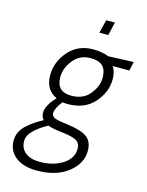

<svg xmlns="http://www.w3.org/2000/svg" viewBox="-134 -769 831 1087"><g transform="rotate(15 281.0 -226.0)"><path d="M383 -610 401 -688H350L331 -610ZM269 -224C211 -224 182 -252.7 182 -310C182 -345.3 194.7 -378.8 220 -410.5C245.3 -442.2 278.7 -458 320 -458C354 -458 378.3 -450.5 393 -435.5C407.7 -420.5 415 -397.7 415 -367C415 -335 402.3 -303.2 377 -271.5C351.7 -239.8 315.7 -224 269 -224ZM277 -10C316.3 -5.3 343.7 1.7 359 11C374.3 20.3 382 36 382 58C382 95.3 363.5 125.7 326.5 149C289.5 172.3 245.3 184 194 184C156.7 184 128 175.7 108 159C88 142.3 78 120.3 78 93C78 70.3 89 48.5 111 27.5C133 6.5 159 -11.7 189 -27C207 -19.7 236.3 -14 277 -10ZM189 236C265 236 326 218 372 182C418 146 441 103.3 441 54C441 17.3 429.5 -9.3 406.5 -26C383.5 -42.7 344 -54.7 288 -62C252 -66 227.7 -70.7 215 -76C202.3 -81.3 196 -90 196 -102C196 -121.3 207.7 -145.7 231 -175L261 -173C327.7 -173 379.5 -194 416.5 -236C453.5 -278 472 -324 472 -374C472 -403.3 465.7 -427.7 453 -447H550L562 -500L414 -494L403 -498C395.7 -500.7 384.5 -503.3 369.5 -506C354.5 -508.7 339.3 -510 324 -510C263.3 -510 214.8 -488.8 178.5 -446.5C142.2 -404.2 124 -357.7 124 -307C124 -249 147 -209.7 193 -189L180 -174C170.7 -164.7 161.7 -151.8 153 -135.5C144.3 -119.2 140 -104.3 140 -91C140 -73.7 145 -60 155 -50C115.7 -29.3 83.3 -6.7 58 18C32.7 42.7 20 72 20 106C20 145.3 35.2 176.8 65.5 200.5C95.8 224.2 137 236 189 236Z"/></g></svg>

Font: RazerF5 Light
Style: Italic
Weight: 300
Foundry: Razer Inc.
Version: Version 2